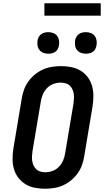

<svg xmlns="http://www.w3.org/2000/svg" viewBox="-20 -1148 640 1176"><path d="M256 8Q224 8 193 2Q162 -4 136.5 -19.5Q111 -35 92.5 -59Q74 -83 65.5 -112.5Q57 -142 57 -174Q57 -206 62 -238L113 -543Q117 -570 126.5 -597Q136 -624 153 -648Q170 -672 193 -691Q216 -710 242.5 -722Q269 -734 297.5 -738.5Q326 -743 353 -743Q385 -743 416 -737Q447 -731 473 -715.5Q499 -700 517 -676Q535 -652 543.5 -622.5Q552 -593 552 -561Q552 -529 547 -497L496 -192Q492 -165 482.5 -138Q473 -111 456 -87Q439 -63 416 -44Q393 -25 366.5 -13Q340 -1 311.5 3.5Q283 8 256 8ZM257 -93Q279 -93 301.5 -101Q324 -109 340.5 -126Q357 -143 366.5 -165Q376 -187 379 -209L430 -513Q432 -529 433 -544Q434 -559 431.5 -574Q429 -589 423 -602Q417 -615 406.5 -624.5Q396 -634 381.5 -638Q367 -642 352 -642Q330 -642 307.5 -634Q285 -626 268.5 -609Q252 -592 242.5 -570Q233 -548 230 -526L179 -222Q177 -206 176 -191Q175 -176 177.5 -161Q180 -146 186.5 -133Q193 -120 203 -110.5Q213 -101 227.5 -97Q242 -93 257 -93ZM506 -819Q490 -819 475.5 -824.5Q461 -830 451.5 -842Q442 -854 440 -869.5Q438 -885 440 -901Q442 -912 448 -922.5Q454 -933 463.5 -939.5Q473 -946 484 -948.5Q495 -951 506 -951Q522 -951 536.5 -945.5Q551 -940 560 -928Q569 -916 571.5 -900.5Q574 -885 571 -869Q569 -858 563.5 -847.5Q558 -837 548.5 -830.5Q539 -824 528 -821.5Q517 -819 506 -819ZM276 -819Q260 -819 245.5 -824.5Q231 -830 221.5 -842Q212 -854 210 -869.5Q208 -885 210 -901Q212 -912 218 -922.5Q224 -933 233.5 -939.5Q243 -946 254 -948.5Q265 -951 276 -951Q292 -951 306.5 -945.5Q321 -940 330 -928Q339 -916 341.5 -900.5Q344 -885 341 -869Q339 -858 333.5 -847.5Q328 -837 318.5 -830.5Q309 -824 298 -821.5Q287 -819 276 -819ZM597 -1052H252V-1128H597Z"/></svg>

Font: Iosevka Etoile
Style: Bold Italic
Weight: 700
Italic angle: -9°
Designer: Belleve Invis
Foundry: Belleve Invis
Version: Version 28.1.0; ttfautohint (v1.8.4)